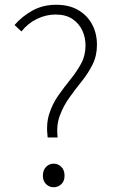

<svg xmlns="http://www.w3.org/2000/svg" viewBox="-20 -773 483 806"><path d="M180 -196Q173 -252 186.5 -294.5Q200 -337 225 -372.5Q250 -408 276 -440Q302 -472 320.5 -506Q339 -540 339 -582Q339 -616 325.5 -645Q312 -674 284.5 -693Q257 -712 213 -712Q173 -712 135 -693.5Q97 -675 70 -641L41 -668Q72 -704 116 -728.5Q160 -753 216 -753Q270 -753 308 -731Q346 -709 366.5 -671Q387 -633 387 -585Q387 -539 368.5 -502Q350 -465 323 -431.5Q296 -398 271 -363Q246 -328 231 -287.5Q216 -247 222 -196ZM205 13Q187 13 173.5 0Q160 -13 160 -35Q160 -59 173.5 -72.5Q187 -86 205 -86Q224 -86 237.5 -72.5Q251 -59 251 -35Q251 -13 237.5 0Q224 13 205 13Z"/></svg>

Font: Noto Sans KR Thin ExtraLight
Style: Regular
Weight: 250
Version: Version 2.004-H2;hotconv 1.0.118;makeotfexe 2.5.65603